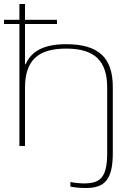

<svg xmlns="http://www.w3.org/2000/svg" viewBox="-47 -730 624 960"><path d="M50 -710V-631H-27V-610H50V0H78V-291C78 -428 143 -487 284 -487C424 -487 489 -428 489 -291V35C489 162 451 187 372 187C356 187 328 185 305 180V203C330 208 356 210 383 210C479 210 517 165 517 35V-295C517 -444 443 -509 284 -509C178 -509 112 -478 81 -409H78V-610H238V-631H78V-710Z"/></svg>

Font: LT Wave Thin
Style: Regular
Weight: 100
Designer: Daniel Lyons
Version: Version 2.5 (Glyphs App)